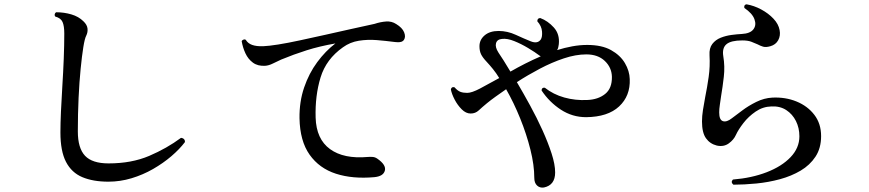

<svg xmlns="http://www.w3.org/2000/svg" viewBox="-20 -823 4040 893"><path d="M484 22Q413 22 363 1Q313 -20 287 -70Q261 -120 261 -207Q261 -248 263.5 -304Q266 -360 270 -423.5Q274 -487 276.5 -550Q279 -613 279 -667Q279 -702 271 -720.5Q263 -739 237 -746Q233 -751 234.5 -757Q236 -763 241 -766Q278 -766 312 -756Q346 -746 368 -724Q385 -708 387 -690.5Q389 -673 381 -657Q374 -644 367.5 -603.5Q361 -563 355 -502.5Q349 -442 345.5 -367.5Q342 -293 342 -212Q342 -134 375.5 -98.5Q409 -63 485 -63Q592 -63 674 -98Q756 -133 822 -182Q831 -181 836 -175.5Q841 -170 840 -162Q815 -129 777 -96.5Q739 -64 692 -37Q645 -10 592 6Q539 22 484 22Z M1721 1Q1620 10 1542.5 -15Q1465 -40 1420 -103.5Q1375 -167 1373 -273Q1372 -350 1394.5 -416Q1417 -482 1455.5 -534Q1494 -586 1540 -621Q1466 -608 1406 -589Q1346 -570 1288 -546Q1268 -537 1249 -527.5Q1230 -518 1213 -517Q1179 -515 1156.5 -531.5Q1134 -548 1121.5 -575Q1109 -602 1104 -632Q1107 -637 1113 -639Q1119 -641 1123 -638Q1133 -621 1153 -614Q1173 -607 1204 -608Q1230 -609 1274 -616Q1318 -623 1373.5 -635Q1429 -647 1490 -660.5Q1551 -674 1610.5 -687.5Q1670 -701 1722 -712Q1749 -721 1775.5 -723Q1802 -725 1823 -711Q1851 -694 1859.5 -673Q1868 -652 1859 -638Q1850 -624 1823 -627Q1820 -627 1813 -628Q1775 -633 1732.5 -636.5Q1690 -640 1649 -633.5Q1608 -627 1575 -603Q1497 -548 1471 -463Q1445 -378 1448 -276Q1451 -176 1515 -129.5Q1579 -83 1691 -93Q1703 -94 1714 -93Q1725 -92 1735 -85Q1777 -56 1770 -29.5Q1763 -3 1721 1Z M2510 49Q2491 52 2478 40Q2465 28 2465 4Q2465 -55 2447 -127Q2429 -199 2399.5 -272Q2370 -345 2334 -408Q2308 -390 2285 -373.5Q2262 -357 2245 -343Q2222 -324 2206.5 -309.5Q2191 -295 2169 -295Q2147 -295 2127.5 -314.5Q2108 -334 2094.5 -360Q2081 -386 2077 -407Q2080 -421 2094 -417Q2108 -401 2121 -396Q2134 -391 2153 -391Q2174 -391 2213 -411.5Q2252 -432 2302 -460Q2288 -483 2273 -501.5Q2258 -520 2244 -535Q2225 -555 2217.5 -570.5Q2210 -586 2210 -608Q2210 -638 2234 -658.5Q2258 -679 2299 -679Q2340 -679 2379 -661Q2418 -643 2448 -631Q2480 -618 2495 -639Q2503 -651 2501 -676.5Q2499 -702 2479 -724Q2479 -739 2493 -739Q2528 -726 2556 -695Q2584 -664 2579 -617Q2578 -610 2576.5 -603Q2575 -596 2571 -590Q2606 -601 2641.5 -607.5Q2677 -614 2711 -614Q2779 -614 2822 -590Q2865 -566 2886.5 -529.5Q2908 -493 2909 -455Q2912 -377 2859.5 -328Q2807 -279 2706 -278Q2642 -278 2588.5 -313Q2535 -348 2499 -402Q2499 -417 2514 -415Q2553 -384 2604.5 -369.5Q2656 -355 2712 -358Q2762 -360 2794.5 -386Q2827 -412 2826 -466Q2825 -509 2793 -539.5Q2761 -570 2707 -570Q2658 -570 2602.5 -551.5Q2547 -533 2491 -503.5Q2435 -474 2384 -441Q2414 -390 2445.5 -332.5Q2477 -275 2503 -217.5Q2529 -160 2545.5 -109Q2562 -58 2562 -21Q2562 38 2510 49ZM2354 -490Q2387 -509 2422.5 -527Q2458 -545 2495 -561Q2494 -562 2490 -564Q2469 -580 2436.5 -599.5Q2404 -619 2371.5 -632Q2339 -645 2315 -642Q2292 -640 2287 -622Q2282 -604 2298 -579Q2308 -564 2322.5 -541.5Q2337 -519 2354 -490Z M3391 36Q3377 24 3389 12Q3476 5 3546 -22Q3616 -49 3657 -92Q3698 -135 3698 -189Q3698 -228 3682 -260Q3666 -292 3637 -311Q3608 -330 3568 -328Q3528 -327 3494.5 -304Q3461 -281 3437.5 -250.5Q3414 -220 3403 -196Q3393 -173 3369.5 -156Q3346 -139 3314 -146Q3282 -154 3263.5 -180Q3245 -206 3245 -258Q3245 -283 3249.5 -311.5Q3254 -340 3260 -372Q3269 -416 3276 -465Q3283 -514 3280 -566Q3278 -599 3293 -618.5Q3308 -638 3332 -647.5Q3356 -657 3382.5 -660.5Q3409 -664 3430 -665Q3469 -667 3484 -686.5Q3499 -706 3489 -733.5Q3479 -761 3442 -786Q3439 -801 3452 -803Q3487 -797 3520.5 -779Q3554 -761 3577.5 -736Q3601 -711 3606 -683Q3611 -657 3599.5 -636Q3588 -615 3563 -608Q3542 -602 3529 -606Q3516 -610 3503 -617Q3490 -623 3474 -629Q3458 -635 3432 -635Q3380 -635 3359 -617.5Q3338 -600 3344 -562Q3352 -514 3346.5 -466Q3341 -418 3334 -377Q3331 -355 3328 -335.5Q3325 -316 3325 -300Q3325 -265 3342.5 -259.5Q3360 -254 3384 -273Q3403 -287 3432 -309Q3461 -331 3497.5 -349Q3534 -367 3572 -369Q3633 -372 3684.5 -351Q3736 -330 3767.5 -289Q3799 -248 3799 -190Q3799 -134 3773 -94.5Q3747 -55 3704 -29.5Q3661 -4 3607.5 10.5Q3554 25 3497.5 30.5Q3441 36 3391 36Z"/></svg>

Font: Zen Old Mincho SemiBold
Style: Regular
Weight: 600
Version: Version 1.500